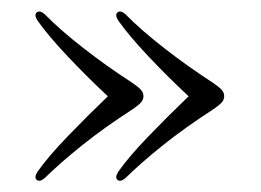

<svg xmlns="http://www.w3.org/2000/svg" viewBox="-20 -405 462 340"><path d="M377 -234.5Q377 -229 373.2 -224.2Q369.5 -219.5 355.5 -210Q307.5 -179 268.5 -147.8Q229.5 -116.5 202.5 -90Q193.5 -82 188 -86.5Q183 -91 189.5 -101Q208.5 -128 242.8 -163.5Q277 -199 314 -234.5Q278.5 -267.5 243.5 -304.5Q208.5 -341.5 189.5 -368.5Q183 -378.5 188 -383Q193.5 -387.5 202.5 -379.5Q230 -351.5 270.8 -319.8Q311.5 -288 355.5 -259.5Q369.5 -250 373.2 -245.2Q377 -240.5 377 -234.5ZM234 -234.5Q234 -229 230.2 -224.2Q226.5 -219.5 212.5 -210Q164.5 -179 125.5 -147.8Q86.5 -116.5 59.5 -90Q50.5 -82 45 -86.5Q40 -91 46.5 -101Q65.5 -128 99.8 -163.5Q134 -199 171 -234.5Q135.5 -267.5 100.5 -304.5Q65.5 -341.5 46.5 -368.5Q40 -378.5 45 -383Q50.5 -387.5 59.5 -379.5Q87 -351.5 127.8 -319.8Q168.5 -288 212.5 -259.5Q226.5 -250 230.2 -245.2Q234 -240.5 234 -234.5Z"/></svg>

Font: Fraunces 144pt S050 Light
Style: Regular
Weight: 300
Version: Version 1.000; ttfautohint (v1.8.3)